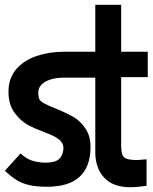

<svg xmlns="http://www.w3.org/2000/svg" viewBox="-20 -772 640 805"><path d="M379.5 -134V-446.5H247.5Q216.5 -446.5 192 -438.8Q167.5 -431 154 -417Q140.5 -403 140.5 -385Q140.5 -365.5 145 -356.2Q149.5 -347 165 -338.5Q180.5 -330 220.5 -314Q263 -296.5 291 -279.8Q319 -263 340 -230.5Q361 -198 359.5 -148Q354.5 11 177.5 11Q132.5 11 101.8 3.8Q71 -3.5 48.5 -17.8Q26 -32 0.5 -56L66.5 -129Q103.5 -90 171.5 -90Q208 -90 224.8 -102.8Q241.5 -115.5 245.5 -143Q246 -145.5 246 -150.5Q246 -172.5 227 -187.5Q208 -202.5 170.5 -216Q127.5 -232 97.8 -247.8Q68 -263.5 41.8 -298.2Q15.5 -333 15.5 -387Q15.5 -444 48 -481.8Q80.5 -519.5 133.2 -537.2Q186 -555 247.5 -555H379.5V-752H488V-555H599.5V-448.5H488V-167Q488 -138 492.5 -124.8Q497 -111.5 511.2 -106.2Q525.5 -101 557.5 -101L568.5 -102Q590.5 -104 594.5 -104V7Q552.5 13 526.5 13Q453.5 13 416.5 -27.5Q379.5 -68 379.5 -134Z"/></svg>

Font: JuliaMono
Style: Bold
Weight: 700
Monospace: yes
Designer: cormullion
Foundry: corm
Version: Version 0.055; ttfautohint (v1.8.4)